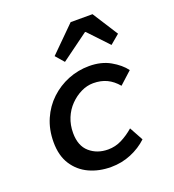

<svg xmlns="http://www.w3.org/2000/svg" viewBox="-136 -848 873 965"><g transform="rotate(-20 300.0 -365.0)"><path d="M294 12Q230 12 178 -12Q126 -36 95 -84Q64 -132 64 -204Q64 -271 88 -326Q112 -381 154 -420.5Q196 -460 249.5 -481.5Q303 -503 362 -503Q427 -503 474.5 -476Q522 -449 548 -414L482 -354Q456 -385 424.5 -400Q393 -415 352 -415Q319 -415 287 -399.5Q255 -384 228.5 -357Q202 -330 187 -293.5Q172 -257 172 -214Q172 -145 212 -110.5Q252 -76 310 -76Q349 -76 383.5 -93.5Q418 -111 449 -138L489 -65Q452 -30 401.5 -9Q351 12 294 12ZM256 -564 217 -609 351 -742H468L555 -606L505 -564L405 -670H401Z"/></g></svg>

Font: Source Code Pro SemiBold
Style: Italic
Weight: 600
Italic angle: -11°
Monospace: yes
Designer: Paul D. Hunt, Teo Tuominen
Foundry: Adobe Systems Incorporated
Version: Version 1.016;hotconv 1.0.116;makeotfexe 2.5.65601